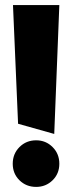

<svg xmlns="http://www.w3.org/2000/svg" viewBox="-20 -734 283 754"><path d="M213 -714H31L51 -248L193 -208ZM30 -91Q30 -52 56.5 -26Q83 0 122 0Q160 0 186.5 -26Q213 -52 213 -91Q213 -130 186.5 -156.5Q160 -183 122 -183Q83 -183 56.5 -156.5Q30 -130 30 -91Z"/></svg>

Font: Catamaran
Style: Regular
Weight: 900
Designer: Pria Ravichandran
Version: Version 1.001;PS 001.000;hotconv 1.0.70;makeotf.lib2.5.58329